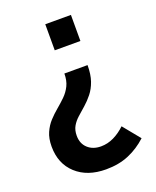

<svg xmlns="http://www.w3.org/2000/svg" viewBox="-135 -579 707 872"><g transform="rotate(-20 219.0 -143.0)"><path d="M308 -260Q308 -215 297 -183.5Q286 -152 268 -129.5Q250 -107 230 -89.5Q210 -72 192 -56Q174 -40 163 -21Q152 -2 152 25Q152 63 176.5 85.5Q201 108 240 108Q272 108 302 93.5Q332 79 358 54L425 136Q385 173 336.5 193.5Q288 214 226 214Q136 214 82 164.5Q28 115 28 32Q28 -7 40.5 -35Q53 -63 72 -83.5Q91 -104 112 -121.5Q133 -139 152.5 -158Q172 -177 184 -201.5Q196 -226 196 -260ZM315 -500V-374H191V-500Z"/></g></svg>

Font: SUSE SemiBold
Style: Regular
Weight: 600
Designer: Rene Bieder
Foundry: SUSE
Version: Version 1.000